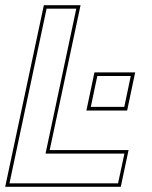

<svg xmlns="http://www.w3.org/2000/svg" viewBox="-32 -720 587 740"><path d="M-12 0 137 -700H278.5L159.5 -141.5H463.5L433.5 0ZM4.5 -13.5H423L447.5 -128H143.5L262 -686.5H147.5ZM301 -294 332 -441H489L458 -294ZM318 -308H447L472 -427H343Z"/></svg>

Font: Tourney Thin
Style: Italic
Weight: 100
Italic angle: -12°
Designer: Tyler Finck
Foundry: Etcetera Type Co
Version: Version 1.015